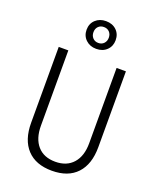

<svg xmlns="http://www.w3.org/2000/svg" viewBox="-191 -1189 1082 1316"><g transform="rotate(20 350.0 -531.5)"><path d="M105 -800H175V-251Q175 -157 221 -104.5Q267 -52 351 -52Q434 -52 480.5 -104.5Q527 -157 527 -251V-800H595V-247Q595 -122 531.5 -54Q468 14 350 14Q232 14 168.5 -54Q105 -122 105 -247ZM350 -875Q304 -875 274 -903.5Q244 -932 244 -976Q244 -1021 274 -1049Q304 -1077 350 -1077Q397 -1077 426.5 -1049Q456 -1021 456 -976Q456 -932 426.5 -903.5Q397 -875 350 -875ZM350 -918Q375 -918 390.5 -934.5Q406 -951 406 -976Q406 -1002 390.5 -1018Q375 -1034 350 -1034Q325 -1034 309.5 -1018Q294 -1002 294 -976Q294 -951 309.5 -934.5Q325 -918 350 -918Z"/></g></svg>

Font: Martian Mono SemiExpanded ExtraLight
Style: Regular
Weight: 250
Monospace: yes
Version: Version 0.930